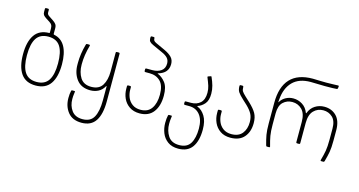

<svg xmlns="http://www.w3.org/2000/svg" viewBox="-93 -1117 3280 1754"><g transform="rotate(15 1547.0 -240.0)"><path d="M67 -240Q67 -358 111.5 -422.5Q156 -487 248 -488Q253 -488 253 -493V-530Q253 -551 247 -563Q241 -575 223 -587L187 -610Q169 -622 161 -632.5Q153 -643 153 -661V-690Q153 -700 163 -700H180Q190 -700 190 -690V-668Q190 -657 194.5 -649.5Q199 -642 213 -633L249 -609Q269 -596 279.5 -582Q290 -568 290 -544V-490Q290 -486 296 -484Q366 -470 400.5 -407.5Q435 -345 435 -240Q435 -121 390 -56.5Q345 8 251 8Q157 8 112 -56.5Q67 -121 67 -240ZM251 -26Q328 -26 363 -79.5Q398 -133 398 -240Q398 -348 363 -401Q328 -454 251 -454Q174 -454 139 -401Q104 -348 104 -240Q104 -133 139 -79.5Q174 -26 251 -26Z M571 40Q571 0 578 -28Q580 -36 585 -36H609Q614 -36 614 -31Q614 -26 611 -7.5Q608 11 608 40Q608 103 641.5 148.5Q675 194 744 194Q820 194 850.5 138.5Q881 83 881 -20V-151Q881 -156 879 -155.5Q877 -155 874 -150Q854 -114 820 -96.5Q786 -79 745 -79Q659 -79 615.5 -136Q572 -193 572 -275V-293Q572 -377 598 -470Q600 -476 602 -478Q604 -480 609 -480H627Q639 -480 636 -470Q609 -374 609 -293V-285Q609 -214 641 -163Q673 -112 745 -112Q818 -112 849.5 -162Q881 -212 881 -293V-470Q881 -480 891 -480H908Q918 -480 918 -470V-20Q918 101 876 164.5Q834 228 744 228Q658 228 614.5 173.5Q571 119 571 40Z M1060 -179V-202Q1060 -212 1070 -212H1087Q1097 -212 1097 -202V-178Q1097 -142 1111 -107Q1125 -72 1156 -49Q1187 -26 1234 -26Q1304 -26 1337.5 -75Q1371 -124 1371 -205Q1371 -292 1331.5 -331Q1292 -370 1230 -370H1190Q1180 -370 1180 -380V-394Q1180 -404 1190 -404H1247Q1296 -404 1328.5 -427Q1361 -450 1361 -496Q1361 -528 1342.5 -548.5Q1324 -569 1287 -585L1197 -626Q1172 -637 1162 -648.5Q1152 -660 1152 -677V-690Q1152 -700 1162 -700H1179Q1189 -700 1189 -690V-687Q1189 -676 1194.5 -668Q1200 -660 1217 -652L1306 -611Q1351 -590 1374.5 -565Q1398 -540 1398 -501Q1398 -416 1306 -390Q1296 -388 1303 -385Q1344 -369 1376 -328Q1408 -287 1408 -205Q1408 -108 1364 -50Q1320 8 1234 8Q1177 8 1137.5 -19Q1098 -46 1079 -88.5Q1060 -131 1060 -179Z M1484 30Q1484 -12 1491 -40Q1493 -48 1498 -48H1522Q1527 -48 1527 -43Q1527 -39 1524 -19.5Q1521 0 1521 30Q1521 95 1553.5 144.5Q1586 194 1658 194Q1733 194 1764 142.5Q1795 91 1795 2Q1795 -82 1757.5 -128Q1720 -174 1656 -174H1616Q1606 -174 1606 -184V-197Q1606 -207 1616 -207H1665Q1718 -207 1752 -238Q1786 -269 1786 -334Q1786 -368 1776.5 -398Q1767 -428 1749 -472Q1746 -477 1752 -480L1775 -488L1779 -489Q1784 -489 1785 -483Q1802 -445 1812 -409Q1822 -373 1822 -334Q1822 -271 1794.5 -239Q1767 -207 1731 -195Q1728 -194 1728 -192Q1728 -190 1731 -189Q1774 -172 1803 -124.5Q1832 -77 1832 2Q1832 109 1789.5 168.5Q1747 228 1658 228Q1598 228 1559 199.5Q1520 171 1502 126Q1484 81 1484 30Z M1919 -179V-202Q1919 -212 1929 -212H1946Q1956 -212 1956 -202V-178Q1956 -142 1970 -107Q1984 -72 2015 -49Q2046 -26 2093 -26Q2162 -26 2195.5 -68Q2229 -110 2229 -175Q2229 -219 2213 -250.5Q2197 -282 2159 -319L2119 -356Q2080 -392 2066 -413.5Q2052 -435 2052 -470Q2052 -480 2062 -480H2078Q2088 -480 2088 -470Q2088 -445 2096 -431Q2104 -417 2132 -391L2175 -351Q2225 -304 2245.5 -267Q2266 -230 2266 -176Q2266 -93 2222 -42.5Q2178 8 2093 8Q2035 8 1996 -19Q1957 -46 1938 -88.5Q1919 -131 1919 -179Z M2707 -389Q2725 -438 2764.5 -463Q2804 -488 2852 -488Q2922 -488 2966.5 -442.5Q3011 -397 3011 -308V-209Q3011 -143 3004 -103Q2997 -63 2982 -10Q2980 -4 2978 -2Q2976 0 2972 0H2952Q2942 0 2945 -10Q2960 -63 2967 -103Q2974 -143 2974 -209V-313Q2974 -387 2938 -420.5Q2902 -454 2851 -454Q2797 -454 2760.5 -416.5Q2724 -379 2724 -300V-110Q2724 -100 2714 -100H2697Q2687 -100 2687 -110V-300Q2687 -379 2649.5 -416.5Q2612 -454 2558 -454Q2507 -454 2471.5 -420.5Q2436 -387 2436 -313V-209Q2436 -143 2443 -103Q2450 -63 2465 -10L2466 -6Q2466 0 2458 0H2439Q2434 0 2432 -2Q2430 -4 2428 -10Q2413 -63 2406 -103Q2399 -143 2399 -209V-404Q2399 -555 2470.5 -631.5Q2542 -708 2683 -708Q2713 -708 2755 -706L2809 -705Q2843 -705 2879 -706.5Q2915 -708 2921 -708Q2926 -708 2928 -706.5Q2930 -705 2929 -700L2927 -682Q2926 -676 2918 -674Q2895 -671 2806 -671L2761 -672Q2719 -674 2672 -674Q2562 -674 2502.5 -613.5Q2443 -553 2435 -445Q2432 -418 2434 -418Q2436 -418 2439 -425Q2457 -454 2489 -471Q2521 -488 2558 -488Q2605 -488 2644.5 -463Q2684 -438 2702 -389Q2705 -385 2707 -389Z"/></g></svg>

Font: Barlow GEO Extra Light
Style: Regular
Weight: 200
Designer: Jeremy Tribby
Foundry: Tribby Type
Version: Version 1.408